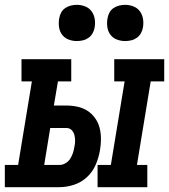

<svg xmlns="http://www.w3.org/2000/svg" viewBox="-62 -775 700 795"><path d="M342 0V-92H397L454 -438H411V-530H618V-438H562L505 -92H548V0ZM-42 0V-92H13L70 -438H27V-530H233V-438H178L161 -338H213Q237 -338 259.5 -333Q282 -328 300.5 -316Q319 -304 332 -285.5Q345 -267 350.5 -245.5Q356 -224 356 -200Q356 -176 352 -153Q347 -123 334.5 -93.5Q322 -64 298.5 -42Q275 -20 244.5 -10Q214 0 184 0ZM184 -92Q197 -92 209 -99Q221 -106 228.5 -117.5Q236 -129 240 -141.5Q244 -154 246 -167Q249 -179 249 -192Q249 -205 246 -216.5Q243 -228 234.5 -236.5Q226 -245 213 -245H146L121 -92ZM456 -605Q438 -605 421.5 -611.5Q405 -618 395 -631.5Q385 -645 382.5 -662.5Q380 -680 383 -698Q385 -711 391 -722.5Q397 -734 408 -741.5Q419 -749 431.5 -752Q444 -755 456 -755Q474 -755 490.5 -748.5Q507 -742 517 -728.5Q527 -715 530 -697.5Q533 -680 530 -662Q528 -649 521.5 -637.5Q515 -626 504.5 -618.5Q494 -611 481.5 -608Q469 -605 456 -605ZM256 -605Q238 -605 221.5 -611.5Q205 -618 195 -631.5Q185 -645 182.5 -662.5Q180 -680 183 -698Q185 -711 191 -722.5Q197 -734 208 -741.5Q219 -749 231.5 -752Q244 -755 256 -755Q274 -755 290.5 -748.5Q307 -742 317 -728.5Q327 -715 330 -697.5Q333 -680 330 -662Q328 -649 321.5 -637.5Q315 -626 304.5 -618.5Q294 -611 281.5 -608Q269 -605 256 -605Z"/></svg>

Font: Iosevka Slab SmBdExObl
Style: Regular
Weight: 600
Width: 7
Italic angle: -9°
Monospace: yes
Designer: Belleve Invis
Foundry: Belleve Invis
Version: Version 11.1.0; ttfautohint (v1.8.3)